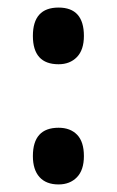

<svg xmlns="http://www.w3.org/2000/svg" viewBox="-20 -476 309 508"><path d="M67 -381Q67 -456 135 -456Q202 -456 202 -381Q202 -344 183.5 -325Q165 -306 135 -306Q67 -306 67 -381ZM67 -63Q67 -138 135 -138Q166 -138 184 -119.5Q202 -101 202 -63Q202 -26 183.5 -7Q165 12 135 12Q102 12 84.5 -7.5Q67 -27 67 -63Z"/></svg>

Font: Noto Sans Kannada ExtraCondensed SemiBold
Style: Regular
Weight: 600
Width: 2
Designer: Jelle Bosma - Monotype Design Team
Foundry: Monotype Imaging Inc.
Version: Version 2.005; ttfautohint (v1.8.4.7-5d5b)